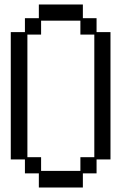

<svg xmlns="http://www.w3.org/2000/svg" viewBox="-20 -807 540 855"><path d="M91 -97H28V-664H91V-726H153V-787H349V-726H410V-664H472V-97H410V-35H349V28H153V-35H91ZM163 -107V-46H338V-107H400V-653H338V-715H163V-653H102V-107Z"/></svg>

Font: DotGothic16
Style: Regular
Weight: 400
Designer: Fontworks Inc.
Foundry: Fontworks Inc.
Version: Version 1.100